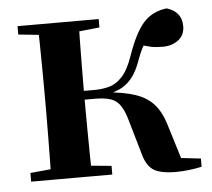

<svg xmlns="http://www.w3.org/2000/svg" viewBox="-45 -600 726 659"><g transform="rotate(-5 318.0 -271.0)"><path d="M37.2 0V-29.9L147 -40.2H208.6L316.8 -29.9V0ZM37.2 -506.8V-535.7H316.8V-506.8L208.6 -495.5H147ZM105.9 0Q107.6 -25.5 108.1 -67.4Q108.6 -109.4 109.1 -154.7Q109.6 -200 109.6 -234.8V-301.2Q109.6 -335.7 109.1 -381Q108.6 -426.4 108.1 -468.7Q107.6 -511 105.9 -535.7H247.6Q246.6 -511 246.1 -468.2Q245.6 -425.4 245.1 -377.7Q244.6 -330 244.6 -289.8V-269.3Q244.6 -217.7 245.1 -164.9Q245.6 -112.1 246.1 -68.8Q246.6 -25.5 247.6 0ZM422.8 -64.1 388.9 -181.4Q379.5 -214.7 366.8 -232.8Q354 -250.9 333.6 -257.6Q313.3 -264.3 279.4 -264.3H176.9V-294.5H279.8Q307.9 -294.5 332 -301Q356.1 -307.4 377 -329.9Q398 -352.3 414.3 -399.3Q441 -476.8 471.5 -511.4Q502 -545.9 552.1 -551.9Q603.7 -536.4 603.7 -485.9Q603.7 -456 582 -438.9Q560.2 -421.8 527.7 -421.8Q503.5 -421.8 485.8 -425.6Q468.1 -429.3 448 -436.9L498.8 -479.7Q477.6 -455.6 465.7 -437.1Q453.8 -418.5 442 -386.8Q427.7 -345.1 408.8 -322.2Q389.8 -299.2 365.9 -288.8Q341.9 -278.3 312.2 -273.1L314.4 -283.3Q378.6 -278.6 419.1 -265.1Q459.6 -251.7 483.3 -225.1Q507.1 -198.6 520.6 -153.9L564.3 -11.8L469.7 -46L624.6 -28.2V0Q605.7 4.5 581.6 7.3Q557.5 10.2 536.2 10.2Q481.1 10.2 457.3 -6Q433.5 -22.2 422.8 -64.1Z"/></g></svg>

Font: Noto Serif HK
Style: Regular
Weight: 200
Designer: Ryoko NISHIZUKA 西塚涼子 (kana & ideographs); Frank Grießhammer (Latin, Greek & Cyrillic); Wenlong ZHANG 张文龙 (bopomofo); San
Foundry: Adobe
Version: Version 2.001;hotconv 1.1.0;makeotfexe 2.6.0